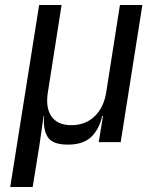

<svg xmlns="http://www.w3.org/2000/svg" viewBox="-20 -570 640 770"><path d="M21 180 137 -550H227L172 -200Q162 -138 186.5 -103Q211 -68 266 -68Q322 -68 359 -103Q396 -138 406 -200L461 -550H551L464 0H376L393 -105H390Q378 -52 346 -21Q314 10 252 10Q190 10 171 -21Q152 -52 157 -105H155L137 20L111 180Z"/></svg>

Font: NKDuy Mono
Style: Italic
Weight: 400
Italic angle: -9°
Monospace: yes
Designer: NKDuy
Foundry: NKDuy
Version: Version 2.251; ttfautohint (v1.8.4.7-5d5b)